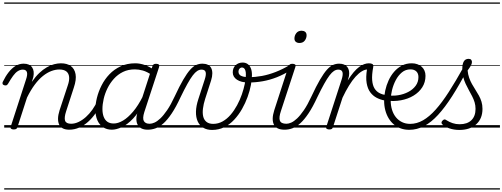

<svg xmlns="http://www.w3.org/2000/svg" viewBox="-34 -1030 4056 1550"><path d="M525 17Q495 17 474.5 7Q454 -3 444 -23.5Q434 -44 434.5 -73Q435 -102 447 -140L513 -340Q527 -380 524 -409Q521 -438 501.5 -453.5Q482 -469 444 -469Q414 -469 380.5 -456.5Q347 -444 313 -417Q279 -390 246.5 -346.5Q214 -303 184 -242L107 -4Q104 6 97.5 10.5Q91 15 76 15Q64 15 56.5 10Q49 5 52 -6L176 -388Q190 -429 183 -448.5Q176 -468 150 -468Q129 -468 109.5 -455.5Q90 -443 71.5 -417.5Q53 -392 31 -354Q26 -346 20.5 -342.5Q15 -339 3 -341Q-10 -344 -13 -352.5Q-16 -361 -11 -370Q10 -414 36 -447Q62 -480 92 -498Q122 -516 157 -516Q181 -516 198 -508.5Q215 -501 225 -486.5Q235 -472 237.5 -452.5Q240 -433 235 -408L223 -369Q253 -412 283 -440.5Q313 -469 343.5 -486.5Q374 -504 403 -511.5Q432 -519 458 -519Q507 -519 537.5 -497Q568 -475 576 -431.5Q584 -388 562 -323L500 -132Q483 -80 491.5 -55.5Q500 -31 540 -31Q549 -31 553 -23.5Q557 -16 555.5 -7Q554 2 546.5 9.5Q539 17 525 17ZM0 490H671V500H0ZM0 -20H671V0H0ZM0 -505H671V-500H0ZM0 -1010H671V-1000H0Z M525 17Q514 17 509.5 9.5Q505 2 506.5 -7Q508 -16 516.5 -23.5Q525 -31 540 -31Q570 -31 600.5 -45.5Q631 -60 659.5 -85.5Q688 -111 712 -145Q736 -179 753 -217Q758 -228 766.5 -228Q775 -228 782 -220.5Q789 -213 785 -203Q766 -157 738.5 -117Q711 -77 677.5 -47Q644 -17 605.5 0Q567 17 525 17ZM671 490V500ZM671 -20V0ZM671 -505V-500ZM671 -1010V-1000Z M869 17Q828 17 798 -3Q768 -23 752 -59.5Q736 -96 736 -146Q736 -190 748.5 -240.5Q761 -291 786 -340.5Q811 -390 849 -430Q887 -470 939.5 -494.5Q992 -519 1058 -519Q1096 -519 1135.5 -505Q1175 -491 1206 -467L1194 -423Q1153 -451 1119.5 -460.5Q1086 -470 1055 -470Q1001 -470 959 -449.5Q917 -429 885.5 -394Q854 -359 833.5 -317Q813 -275 803 -231.5Q793 -188 793 -150Q793 -114 803 -87.5Q813 -61 833 -47Q853 -33 884 -33Q919 -33 959 -56.5Q999 -80 1040.5 -129Q1082 -178 1120 -254L1133 -214Q1089 -124 1041 -73.5Q993 -23 948.5 -3Q904 17 869 17ZM1158 17Q1129 17 1108.5 7Q1088 -3 1077.5 -22.5Q1067 -42 1067 -69Q1067 -96 1078 -130L1196 -494Q1200 -506 1206.5 -510.5Q1213 -515 1226 -515Q1244 -515 1249 -507.5Q1254 -500 1250 -488L1131 -125Q1115 -74 1127.5 -52.5Q1140 -31 1173 -31Q1182 -31 1186 -23.5Q1190 -16 1188.5 -7Q1187 2 1179.5 9.5Q1172 17 1158 17ZM671 490H1306V500H671ZM671 -20H1306V0H671ZM671 -505H1306V-500H671ZM671 -1010H1306V-1000H671Z M1160 17Q1151 17 1147 9.5Q1143 2 1145.5 -7Q1148 -16 1155.5 -23.5Q1163 -31 1175 -31Q1192 -31 1213.5 -40.5Q1235 -50 1260.5 -74Q1286 -98 1315.5 -141Q1345 -184 1376 -251Q1415 -335 1445.5 -387Q1476 -439 1501 -467Q1526 -495 1550 -505.5Q1574 -516 1600 -516Q1610 -516 1613 -509Q1616 -502 1613.5 -492.5Q1611 -483 1605.5 -475.5Q1600 -468 1592 -468Q1575 -468 1558 -457Q1541 -446 1522 -421Q1503 -396 1479 -353Q1455 -310 1424 -246Q1387 -166 1352.5 -114.5Q1318 -63 1286 -34.5Q1254 -6 1223 5.5Q1192 17 1160 17ZM1306 490H1406V500H1306ZM1306 -20H1406V0H1306ZM1306 -505H1406V-500H1306ZM1306 -1010H1406V-1000H1306Z M1678 19Q1636 19 1606.5 1Q1577 -17 1562 -50Q1547 -83 1548 -128.5Q1549 -174 1567 -229L1619 -389Q1632 -429 1626 -448.5Q1620 -468 1593 -468Q1582 -468 1577 -475.5Q1572 -483 1573 -492.5Q1574 -502 1581 -509Q1588 -516 1600 -516Q1626 -516 1644 -507Q1662 -498 1671 -480.5Q1680 -463 1680 -437.5Q1680 -412 1670 -380L1622 -231Q1609 -190 1604.5 -153.5Q1600 -117 1606.5 -89.5Q1613 -62 1633 -46Q1653 -30 1687 -30Q1728 -30 1763.5 -50Q1799 -70 1828 -104Q1857 -138 1880 -180.5Q1903 -223 1918.5 -268Q1934 -313 1942.5 -354.5Q1951 -396 1951 -428Q1951 -448 1947 -460.5Q1943 -473 1936 -479Q1929 -485 1920 -485Q1906 -485 1901 -495Q1896 -505 1902 -515Q1908 -525 1925 -525Q1948 -525 1964.5 -513.5Q1981 -502 1990.5 -480Q2000 -458 2000 -424Q2000 -389 1991.5 -343.5Q1983 -298 1965 -248Q1947 -198 1920 -150.5Q1893 -103 1857.5 -64.5Q1822 -26 1777 -3.5Q1732 19 1678 19ZM1406 490H2048V500H1406ZM1406 -20H2048V0H1406ZM1406 -505H2048V-500H1406ZM1406 -1010H2048V-1000H1406Z M1972 -364Q1913 -364 1879 -386.5Q1845 -409 1845 -446Q1845 -481 1867.5 -503Q1890 -525 1925 -525Q1939 -525 1941.5 -515Q1944 -505 1939 -495Q1934 -485 1920 -485Q1908 -485 1899.5 -475.5Q1891 -466 1891 -451Q1891 -437 1900 -427Q1909 -417 1928 -412Q1947 -407 1974 -407Q2027 -407 2081 -417Q2135 -427 2191.5 -449Q2248 -471 2305 -505Q2312 -509 2316.5 -505Q2321 -501 2322.5 -493Q2324 -485 2321.5 -476.5Q2319 -468 2313 -464Q2258 -429 2201 -406.5Q2144 -384 2086.5 -374Q2029 -364 1972 -364ZM2048 490H2086V500H2048ZM2048 -20H2086V0H2048ZM2048 -505H2086V-500H2048ZM2048 -1010H2086V-1000H2048Z M2263 17Q2231 17 2209.5 7Q2188 -3 2177.5 -23.5Q2167 -44 2167.5 -73Q2168 -102 2180 -140L2295 -494Q2300 -506 2306.5 -510.5Q2313 -515 2326 -515Q2342 -515 2348.5 -509Q2355 -503 2351 -491L2234 -134Q2216 -81 2225.5 -56Q2235 -31 2278 -31Q2288 -31 2292 -23.5Q2296 -16 2294.5 -7Q2293 2 2285 9.5Q2277 17 2263 17ZM2383 -683Q2366 -683 2354.5 -692Q2343 -701 2343 -719Q2343 -743 2358 -762.5Q2373 -782 2401 -782Q2418 -782 2429.5 -773Q2441 -764 2441 -745Q2441 -722 2426.5 -702.5Q2412 -683 2383 -683ZM2085 490H2410V500H2085ZM2085 -20H2410V0H2085ZM2085 -505H2410V-500H2085ZM2085 -1010H2410V-1000H2085Z M2264 17Q2255 17 2251 9.5Q2247 2 2249.5 -7Q2252 -16 2259.5 -23.5Q2267 -31 2279 -31Q2296 -31 2317.5 -40.5Q2339 -50 2364.5 -74Q2390 -98 2419.5 -141Q2449 -184 2480 -251Q2519 -335 2549.5 -387Q2580 -439 2605 -467Q2630 -495 2654 -505.5Q2678 -516 2704 -516Q2714 -516 2717 -509Q2720 -502 2717.5 -492.5Q2715 -483 2709.5 -475.5Q2704 -468 2696 -468Q2679 -468 2662 -457Q2645 -446 2626 -421Q2607 -396 2583 -353Q2559 -310 2528 -246Q2491 -166 2456.5 -114.5Q2422 -63 2390 -34.5Q2358 -6 2327 5.5Q2296 17 2264 17ZM2410 490H2510V500H2410ZM2410 -20H2510V0H2410ZM2410 -505H2510V-500H2410ZM2410 -1010H2510V-1000H2410Z M2623 15Q2612 15 2604 10Q2596 5 2600 -6L2724 -388Q2737 -429 2730.5 -448.5Q2724 -468 2697 -468Q2687 -468 2683 -475.5Q2679 -483 2680 -492.5Q2681 -502 2687.5 -509Q2694 -516 2704 -516Q2727 -516 2743.5 -509Q2760 -502 2770 -489Q2780 -476 2783.5 -457.5Q2787 -439 2783 -415L2773 -380Q2798 -420 2821 -447Q2844 -474 2866 -490Q2888 -506 2907.5 -512.5Q2927 -519 2943 -519Q2954 -519 2958.5 -511.5Q2963 -504 2961.5 -494Q2960 -484 2952.5 -476.5Q2945 -469 2932 -469Q2911 -469 2886.5 -454Q2862 -439 2836 -410.5Q2810 -382 2783.5 -339Q2757 -296 2731 -241L2654 -4Q2651 6 2645 10.5Q2639 15 2623 15ZM2510 490H2952V500H2510ZM2510 -20H2952V0H2510ZM2510 -505H2952V-500H2510ZM2510 -1010H2952V-1000H2510Z M3071 -219Q3037 -225 3007 -240.5Q2977 -256 2955.5 -284.5Q2934 -313 2926 -359Q2918 -405 2929 -472L2944 -519Q2963 -519 2972.5 -513Q2982 -507 2979 -489Q2967 -425 2970.5 -383Q2974 -341 2989.5 -316Q3005 -291 3029.5 -278.5Q3054 -266 3083 -262Q3091 -261 3095 -253.5Q3099 -246 3098 -237.5Q3097 -229 3090 -223Q3083 -217 3071 -219ZM2952 490H2977V500H2952ZM2952 -20H2977V0H2952ZM2952 -505H2977V-500H2952ZM2952 -1010H2977V-1000H2952Z M3088 -262Q3134 -254 3179 -261Q3224 -268 3261.5 -287.5Q3299 -307 3321.5 -337.5Q3344 -368 3344 -408Q3344 -437 3327 -453.5Q3310 -470 3279 -470Q3268 -470 3263.5 -477Q3259 -484 3260.5 -494Q3262 -504 3269.5 -511.5Q3277 -519 3291 -519Q3315 -519 3335.5 -511.5Q3356 -504 3370.5 -491Q3385 -478 3393 -459.5Q3401 -441 3401 -418Q3401 -366 3375 -325.5Q3349 -285 3304.5 -258Q3260 -231 3203 -220.5Q3146 -210 3084 -218ZM2977 490H3452V500H2977ZM2977 -20H3452V0H2977ZM2977 -505H3452V-500H2977ZM2977 -1010H3452V-1000H2977Z M3270 18Q3233 18 3202 7Q3171 -4 3146 -25Q3121 -46 3103.5 -75Q3086 -104 3076.5 -140Q3067 -176 3067 -217Q3067 -257 3076 -299Q3085 -341 3103 -380.5Q3121 -420 3148 -451Q3175 -482 3210.5 -500.5Q3246 -519 3290 -519Q3299 -519 3302.5 -511.5Q3306 -504 3304 -494.5Q3302 -485 3295.5 -477.5Q3289 -470 3280 -470Q3240 -470 3210.5 -445.5Q3181 -421 3161 -383Q3141 -345 3130.5 -301.5Q3120 -258 3120 -220Q3120 -178 3131 -143Q3142 -108 3162.5 -83Q3183 -58 3212 -44Q3241 -30 3277 -30Q3331 -30 3381.5 -59Q3432 -88 3483 -145Q3534 -202 3589 -287.5Q3644 -373 3707 -486Q3712 -495 3721.5 -494Q3731 -493 3737 -485Q3743 -477 3737 -464Q3674 -344 3616 -253.5Q3558 -163 3502.5 -102.5Q3447 -42 3389.5 -12Q3332 18 3270 18ZM3452 490V500ZM3452 -20V0ZM3452 -505V-500ZM3452 -1010V-1000Z M3675 19Q3631 19 3594.5 6.5Q3558 -6 3538 -25Q3530 -32 3530 -40Q3530 -48 3539 -57Q3548 -66 3555 -66Q3562 -66 3573 -58Q3593 -45 3619.5 -36Q3646 -27 3676 -27Q3738 -27 3771.5 -59.5Q3805 -92 3805 -151Q3805 -179 3797.5 -204Q3790 -229 3777.5 -253Q3765 -277 3751.5 -301.5Q3738 -326 3725.5 -352.5Q3713 -379 3705.5 -408.5Q3698 -438 3698 -473Q3698 -514 3710.5 -534.5Q3723 -555 3749 -555Q3764 -555 3770 -547Q3776 -539 3776 -530Q3776 -517 3768.5 -502.5Q3761 -488 3741 -461Q3744 -429 3753.5 -402Q3763 -375 3776.5 -351Q3790 -327 3804.5 -304.5Q3819 -282 3832 -258.5Q3845 -235 3853 -209Q3861 -183 3861 -151Q3861 -72 3810.5 -26.5Q3760 19 3675 19ZM3452 490H4002V500H3452ZM3452 -20H4002V0H3452ZM3452 -505H4002V-500H3452ZM3452 -1010H4002V-1000H3452Z"/></svg>

Font: Playwrite MX Guides
Style: Regular
Weight: 400
Designer: Veronika Burian, José Scaglione
Foundry: TypeTogether
Version: Version 1.003